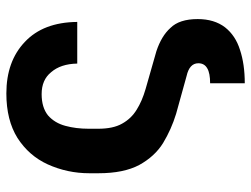

<svg xmlns="http://www.w3.org/2000/svg" viewBox="-113 -482 790 604"><g transform="rotate(-90 282.0 -180.0)"><path d="M322 86Q354 86 369 77Q385 68 385 49Q385 21 345 12L226 -21Q177 -36 134 -62Q92 -88 65 -137Q39 -186 39 -265V-294Q39 -363 67 -425Q94 -484 150 -520Q206 -555 290 -555Q391 -555 452 -497Q514 -439 515 -332H384Q383 -384 357 -414Q333 -444 288 -444Q246 -444 221 -424Q197 -403 188 -369Q179 -336 179 -296V-266Q179 -219 195 -191Q211 -162 239 -145Q266 -128 304 -117L423 -83Q471 -67 496 -39Q524 -11 524 47Q524 99 498 133Q472 166 427 180Q382 195 322 195Z"/></g></svg>

Font: Sinter Bold
Style: Regular
Weight: 700
Foundry: Adobe & rsms
Version: Version 1.000